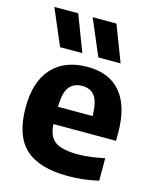

<svg xmlns="http://www.w3.org/2000/svg" viewBox="-121 -890 796 983"><g transform="rotate(15 277.0 -399.0)"><path d="M335 10.5Q180.5 10.5 107.5 -57Q34.5 -124.5 34.5 -274Q34.5 -410 100.8 -482.8Q167 -555.5 288.5 -555.5Q405 -555.5 465.5 -482.2Q526 -409 526 -269V-227.5H194Q197.5 -162.5 233.5 -136.2Q269.5 -110 357.5 -110Q389.5 -110 424.8 -114.8Q460 -119.5 495.5 -127.5V-8Q451.5 2 412.5 6.2Q373.5 10.5 335 10.5ZM287 -454.5Q242.5 -454.5 218.8 -425Q195 -395.5 193.5 -319H377.5Q376 -395 353.2 -424.8Q330.5 -454.5 287 -454.5ZM328 -616.5 246.5 -808H372.5L446 -616.5ZM125 -616.5 43.5 -808H170L243 -616.5Z"/></g></svg>

Font: Encode Sans
Style: Bold
Weight: 700
Designer: Multiple Designers
Foundry: Impallari Type
Version: Version 3.002; ttfautohint (v1.8.3) -l 8 -r 50 -G 200 -x 14 